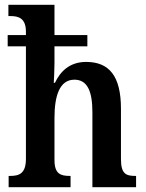

<svg xmlns="http://www.w3.org/2000/svg" viewBox="-20 -780 610 800"><path d="M16 0H274V-47H271C233 -47 207 -55 207 -113V-289C207 -380 228 -448 290 -448C345 -448 365 -398 365 -312V0H547V-47H544C504 -47 484 -56 484 -118V-327C484 -463 435 -522 339 -522C270 -522 231 -482 209 -435H204C205 -450 207 -487 207 -519V-587H344V-634H207V-760H15V-713H24C56 -713 88 -705 88 -648V-634H12V-587H88V-118C88 -56 59 -47 22 -47H16Z"/></svg>

Font: Noto Serif Ethiopic Condensed SemiBold
Style: Regular
Weight: 600
Width: 3
Designer: Monotype Design Team
Foundry: Monotype Imaging Inc.
Version: Version 2.102